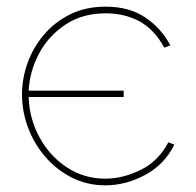

<svg xmlns="http://www.w3.org/2000/svg" viewBox="-20 -547 588 576"><path d="M296 9Q241 9 195 -14.5Q149 -38 115.5 -77Q82 -116 64 -164.5Q46 -213 46 -263Q46 -311 62.5 -357.5Q79 -404 111.5 -442.5Q144 -481 190.5 -504Q237 -527 297 -527Q368 -527 416 -494.5Q464 -462 491 -411L473 -404Q442 -460 397.5 -483.5Q353 -507 297 -507Q227 -507 176 -473Q125 -439 97 -386Q69 -333 66 -275H351V-256H66Q68 -191 98.5 -135Q129 -79 180.5 -45Q232 -11 296 -11Q348 -11 401.5 -37Q455 -63 485 -120L503 -113Q474 -54 416 -22.5Q358 9 296 9Z"/></svg>

Font: Raleway Thin
Style: Regular
Weight: 100
Designer: Matt McInerney, Pablo Impallari, Rodrigo Fuenzalida
Foundry: Matt McInerney, Pablo Impallari, Rodrigo Fuenzalida
Version: Version 4.026